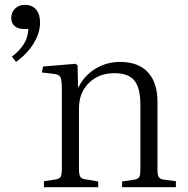

<svg xmlns="http://www.w3.org/2000/svg" viewBox="-20 -780 784 800"><path d="M46.9 -522 29.8 -543.9Q65.4 -572.3 81.1 -599.4Q96.7 -626.5 98.1 -659.2H79.1Q54.2 -659.2 40.5 -671.9Q26.9 -684.6 26.9 -705.1Q26.9 -728.5 42.7 -744.1Q58.6 -759.8 83 -759.8Q114.3 -759.8 130.6 -740Q147 -720.2 147 -686Q147 -644.5 121.3 -601.1Q95.7 -557.6 46.9 -522ZM163.1 0V-24.9L211.9 -32.2Q228 -34.7 232.9 -43.5Q237.8 -52.2 237.8 -79.1V-410.2Q237.8 -446.8 231.7 -458.5Q225.6 -470.2 204.1 -472.2L154.8 -478L159.2 -502.9L294.9 -514.2L303.2 -507.8L305.2 -417H307.1Q332.5 -466.8 378.9 -494.4Q425.3 -522 480 -522Q556.2 -522 596.2 -479Q636.2 -436 636.2 -354V-71.8Q636.2 -49.8 642.1 -41.3Q647.9 -32.7 667 -30.8L712.9 -24.9V0H488.8V-23.9L535.2 -30.8Q553.7 -32.7 559.3 -41.3Q564.9 -49.8 564.9 -73.2V-344.2Q564.9 -413.6 540 -444.3Q515.1 -475.1 457 -475.1Q392.1 -475.1 350.6 -434.6Q309.1 -394 309.1 -329.1V-76.2Q309.1 -53.2 314.2 -44.2Q319.3 -35.2 334 -33.2L389.2 -23.9V0Z"/></svg>

Font: Literata Light
Style: Regular
Weight: 300
Designer: Latin by Veronika Burian and Jose Scaglione. Greek by Irene Vlachou. Cyrillic by Vera Evstafieva.
Foundry: TypeTogether
Version: Version 3.021